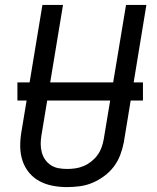

<svg xmlns="http://www.w3.org/2000/svg" viewBox="-20 -755 640 783"><path d="M253 8Q223 8 194.5 2.5Q166 -3 141.5 -16Q117 -29 99 -50.5Q81 -72 72 -99Q63 -126 62.5 -155.5Q62 -185 67 -215L153 -735H237L149 -203Q146 -185 146 -167.5Q146 -150 150.5 -133.5Q155 -117 164.5 -103.5Q174 -90 188 -81Q202 -72 219 -69Q236 -66 254 -66Q271 -66 288 -68.5Q305 -71 321.5 -78Q338 -85 352.5 -96.5Q367 -108 377.5 -122.5Q388 -137 394 -153.5Q400 -170 403 -187L494 -735H577L485 -175Q480 -149 470.5 -123.5Q461 -98 444.5 -76Q428 -54 405 -37Q382 -20 357 -9.5Q332 1 305.5 4.5Q279 8 253 8ZM51 -345V-419H563V-345Z"/></svg>

Font: Iosevka Curly Extended Oblique
Style: Regular
Weight: 400
Width: 7
Italic angle: -9°
Monospace: yes
Designer: Belleve Invis
Foundry: Belleve Invis
Version: Version 11.1.0; ttfautohint (v1.8.3)